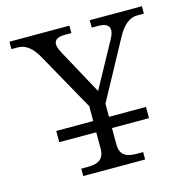

<svg xmlns="http://www.w3.org/2000/svg" viewBox="-103 -801 894 903"><g transform="rotate(-15 343.5 -350.0)"><path d="M149.9 -587.9Q108.4 -664.1 54.2 -664.1H21V-700.2H313V-664.1H280.8Q202.1 -664.1 244.1 -587.9L363.8 -368.2L483.9 -587.9Q504.4 -624.5 493.9 -644.3Q483.4 -664.1 443.8 -664.1H412.1V-700.2H666V-664.1H632.8Q578.6 -664.1 537.1 -587.9L381.8 -301.8V-237.8H562V-183.1H381.8V-104Q381.8 -68.8 400.6 -52.5Q419.4 -36.1 460.9 -36.1H494.1V0H192.9V-36.1H226.1Q267.6 -36.1 286.4 -52.5Q305.2 -68.8 305.2 -104V-183.1H125V-237.8H305.2V-310.1Z"/></g></svg>

Font: LT Superior Serif
Style: Regular
Weight: 400
Designer: Daniel Lyons
Foundry: LyonsType
Version: Version 2.120;FEAKit 1.0